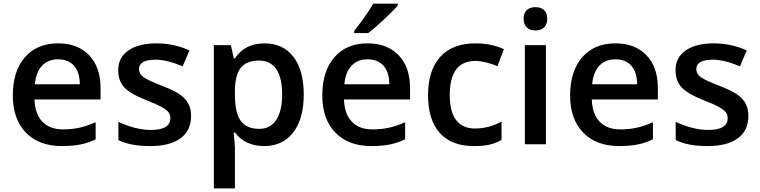

<svg xmlns="http://www.w3.org/2000/svg" viewBox="-20 -786 4139 1046"><path d="M317.9 9.8Q191.9 9.8 120.8 -63.7Q49.8 -137.2 49.8 -266.1Q49.8 -398.4 115.7 -474.1Q181.6 -549.8 296.9 -549.8Q403.8 -549.8 465.8 -484.9Q527.8 -419.9 527.8 -306.2V-244.1H168Q170.4 -165.5 210.4 -123.3Q250.5 -81.1 323.2 -81.1Q371.1 -81.1 412.4 -90.1Q453.6 -99.1 501 -120.1V-26.9Q459 -6.8 416 1.5Q373 9.8 317.9 9.8ZM296.9 -462.9Q242.2 -462.9 209.2 -428.2Q176.3 -393.6 169.9 -327.1H415Q414.1 -394 382.8 -428.5Q351.6 -462.9 296.9 -462.9Z M1021 -153.8Q1021 -74.7 963.4 -32.5Q905.8 9.8 798.3 9.8Q690.4 9.8 625 -22.9V-122.1Q720.2 -78.1 802.2 -78.1Q908.2 -78.1 908.2 -142.1Q908.2 -162.6 896.5 -176.3Q884.8 -189.9 857.9 -204.6Q831.1 -219.2 783.2 -237.8Q689.9 -273.9 657 -310.1Q624 -346.2 624 -403.8Q624 -473.1 679.9 -511.5Q735.8 -549.8 832 -549.8Q927.2 -549.8 1012.2 -511.2L975.1 -424.8Q887.7 -460.9 828.1 -460.9Q737.3 -460.9 737.3 -409.2Q737.3 -383.8 761 -366.2Q784.7 -348.6 864.3 -317.9Q931.2 -292 961.4 -270.5Q991.7 -249 1006.3 -220.9Q1021 -192.9 1021 -153.8Z M1418.9 9.8Q1316.4 9.8 1259.8 -64H1252.9Q1259.8 4.4 1259.8 19V240.2H1145V-540H1237.8Q1241.7 -524.9 1253.9 -467.8H1259.8Q1313.5 -549.8 1420.9 -549.8Q1522 -549.8 1578.4 -476.6Q1634.8 -403.3 1634.8 -271Q1634.8 -138.7 1577.4 -64.5Q1520 9.8 1418.9 9.8ZM1391.1 -456.1Q1322.8 -456.1 1291.3 -416Q1259.8 -376 1259.8 -288.1V-271Q1259.8 -172.4 1291 -128.2Q1322.3 -84 1393.1 -84Q1452.6 -84 1484.9 -132.8Q1517.1 -181.6 1517.1 -272Q1517.1 -362.8 1485.1 -409.4Q1453.1 -456.1 1391.1 -456.1Z M2003.9 9.8Q1877.9 9.8 1806.9 -63.7Q1735.8 -137.2 1735.8 -266.1Q1735.8 -398.4 1801.8 -474.1Q1867.7 -549.8 1982.9 -549.8Q2089.8 -549.8 2151.9 -484.9Q2213.9 -419.9 2213.9 -306.2V-244.1H1854Q1856.4 -165.5 1896.5 -123.3Q1936.5 -81.1 2009.3 -81.1Q2057.1 -81.1 2098.4 -90.1Q2139.6 -99.1 2187 -120.1V-26.9Q2145 -6.8 2102.1 1.5Q2059.1 9.8 2003.9 9.8ZM1982.9 -462.9Q1928.2 -462.9 1895.3 -428.2Q1862.3 -393.6 1856 -327.1H2101.1Q2100.1 -394 2068.8 -428.5Q2037.6 -462.9 1982.9 -462.9ZM1909.7 -606V-618.2Q1937.5 -652.3 1967 -694.3Q1996.6 -736.3 2013.7 -766.1H2147V-755.9Q2121.6 -726.1 2071 -679Q2020.5 -631.8 1985.8 -606Z M2562 9.8Q2439.5 9.8 2375.7 -61.8Q2312 -133.3 2312 -267.1Q2312 -403.3 2378.7 -476.6Q2445.3 -549.8 2571.3 -549.8Q2656.7 -549.8 2725.1 -518.1L2690.4 -425.8Q2617.7 -454.1 2570.3 -454.1Q2430.2 -454.1 2430.2 -268.1Q2430.2 -177.2 2465.1 -131.6Q2500 -85.9 2567.4 -85.9Q2644 -85.9 2712.4 -124V-23.9Q2681.6 -5.9 2646.7 2Q2611.8 9.8 2562 9.8Z M2954.1 0H2839.4V-540H2954.1ZM2832.5 -683.1Q2832.5 -713.9 2849.4 -730.5Q2866.2 -747.1 2897.5 -747.1Q2927.7 -747.1 2944.6 -730.5Q2961.4 -713.9 2961.4 -683.1Q2961.4 -653.8 2944.6 -637Q2927.7 -620.1 2897.5 -620.1Q2866.2 -620.1 2849.4 -637Q2832.5 -653.8 2832.5 -683.1Z M3354 9.8Q3228 9.8 3157 -63.7Q3085.9 -137.2 3085.9 -266.1Q3085.9 -398.4 3151.9 -474.1Q3217.8 -549.8 3333 -549.8Q3439.9 -549.8 3502 -484.9Q3564 -419.9 3564 -306.2V-244.1H3204.1Q3206.5 -165.5 3246.6 -123.3Q3286.6 -81.1 3359.4 -81.1Q3407.2 -81.1 3448.5 -90.1Q3489.7 -99.1 3537.1 -120.1V-26.9Q3495.1 -6.8 3452.1 1.5Q3409.2 9.8 3354 9.8ZM3333 -462.9Q3278.3 -462.9 3245.4 -428.2Q3212.4 -393.6 3206.1 -327.1H3451.2Q3450.2 -394 3418.9 -428.5Q3387.7 -462.9 3333 -462.9Z M4057.1 -153.8Q4057.1 -74.7 3999.5 -32.5Q3941.9 9.8 3834.5 9.8Q3726.6 9.8 3661.1 -22.9V-122.1Q3756.3 -78.1 3838.4 -78.1Q3944.3 -78.1 3944.3 -142.1Q3944.3 -162.6 3932.6 -176.3Q3920.9 -189.9 3894 -204.6Q3867.2 -219.2 3819.3 -237.8Q3726.1 -273.9 3693.1 -310.1Q3660.2 -346.2 3660.2 -403.8Q3660.2 -473.1 3716.1 -511.5Q3772 -549.8 3868.2 -549.8Q3963.4 -549.8 4048.3 -511.2L4011.2 -424.8Q3923.8 -460.9 3864.3 -460.9Q3773.4 -460.9 3773.4 -409.2Q3773.4 -383.8 3797.1 -366.2Q3820.8 -348.6 3900.4 -317.9Q3967.3 -292 3997.6 -270.5Q4027.8 -249 4042.5 -220.9Q4057.1 -192.9 4057.1 -153.8Z"/></svg>

Font: f0_53748          
Style: Regular
Weight: 600
Foundry: Ascender Corporation
Version: Version 1.10